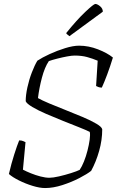

<svg xmlns="http://www.w3.org/2000/svg" viewBox="-20 -951 593 971"><path d="M208 0Q181 0 145 -11Q109 -22 76 -38.5Q43 -55 25 -71Q37 -123 52 -170Q67 -217 77 -241Q89 -241 97 -237.5Q105 -234 109 -232L96 -93Q113 -84 136.5 -74.5Q160 -65 185 -58.5Q210 -52 230 -52Q248 -52 278.5 -59Q309 -66 339 -75.5Q369 -85 383 -92Q394 -108 404.5 -134Q415 -160 422.5 -189.5Q430 -219 433.5 -244.5Q437 -270 434 -284Q416 -293 379.5 -307.5Q343 -322 299 -339.5Q255 -357 213.5 -375Q172 -393 143.5 -410Q115 -427 110 -439Q110 -470 118.5 -509Q127 -548 141 -584.5Q155 -621 169 -644Q193 -660 231 -677.5Q269 -695 309.5 -707.5Q350 -720 380 -720Q428 -720 475.5 -701.5Q523 -683 551 -660Q537 -614 522 -574Q507 -534 495 -508Q485 -508 477 -511Q469 -514 466 -516L474 -644Q448 -655 420.5 -662.5Q393 -670 357 -670Q343 -670 319 -665.5Q295 -661 269.5 -654.5Q244 -648 227 -642Q206 -611 192 -558Q178 -505 172 -455Q191 -444 229 -428Q267 -412 311.5 -394.5Q356 -377 397.5 -359.5Q439 -342 467 -325.5Q495 -309 497 -297Q497 -243 481.5 -188Q466 -133 441 -87Q421 -71 381.5 -50.5Q342 -30 295.5 -15Q249 0 208 0ZM331 -768Q326 -772 320 -777Q314 -782 315 -784Q369 -851 411.5 -891Q454 -931 462 -931Q472 -931 486 -919.5Q500 -908 500 -892Z"/></svg>

Font: Texturina 72pt 72pt Thin
Style: Italic
Weight: 100
Italic angle: -11°
Designer: Guillermo Torres Carreño
Foundry: Omnibus-Type
Version: Version 1.002; ttfautohint (v1.8.3)